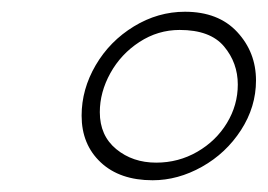

<svg xmlns="http://www.w3.org/2000/svg" viewBox="-20 -871 456 327"><path d="M119 -674Q119 -719 143 -760Q167 -801 208 -826Q249 -851 295 -851Q352 -851 384 -816.5Q416 -782 416 -734Q416 -689 390.5 -649.5Q365 -610 324 -587Q283 -564 240 -564Q184 -564 151.5 -594.5Q119 -625 119 -674ZM385 -727Q385 -764 361.5 -792Q338 -820 286 -820Q249 -820 217.5 -799.5Q186 -779 168 -746.5Q150 -714 150 -680Q150 -640 178 -617Q206 -594 246 -594Q284 -594 316 -612.5Q348 -631 366.5 -661.5Q385 -692 385 -727Z"/></svg>

Font: Mali ExtraLight
Style: Italic
Weight: 275
Italic angle: -10°
Version: Version 1.000; ttfautohint (v1.6)